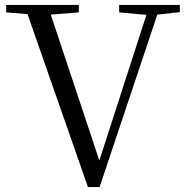

<svg xmlns="http://www.w3.org/2000/svg" viewBox="-20 -748 754 775"><path d="M461 -698 571 -688 381 -100 185 -689 298 -698V-728H5V-698L91 -691L335 7H382L615 -689L706 -699V-728H461Z"/></svg>

Font: Harano Aji Mincho TW
Style: Regular
Weight: 400
Foundry: Masamichi Hosoda
Version: HaranoAjiMinchoTW-Regular version 20230610;ttx 4.39.4